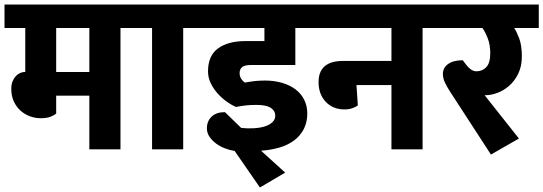

<svg xmlns="http://www.w3.org/2000/svg" viewBox="-30 -662 2408 851"><path d="M219 -538V-343H366V-538ZM219 -159Q212 -152 195 -145Q178 -138 151 -138Q125 -138 101.5 -147Q78 -156 60 -172.5Q42 -189 31 -213Q20 -237 20 -268Q20 -288 26 -302Q32 -316 40.5 -325Q49 -334 59.5 -338.5Q70 -343 79 -343H82V-538H-10V-642H584V-538H504V0H366V-238H219Z M644 -538H564V-642H862V-538H782V0H644Z M1010 7Q989 4 967 -4.5Q945 -13 927.5 -26Q910 -39 898.5 -56Q887 -73 887 -93Q887 -125 908 -145Q929 -165 967 -165L1039 -95Q1067 -92 1094.5 -93.5Q1122 -95 1143 -101.5Q1164 -108 1177 -120Q1190 -132 1190 -149Q1190 -171 1170 -184Q1150 -197 1107 -197Q1081 -197 1062 -195Q1043 -193 1016 -188Q995 -197 973 -213Q951 -229 933 -249.5Q915 -270 903.5 -294.5Q892 -319 892 -346Q892 -415 936.5 -447.5Q981 -480 1059 -480H1142V-538H852V-642H1372V-538H1279V-374H1087Q1054 -374 1043 -364.5Q1032 -355 1032 -338Q1032 -324 1039 -313Q1046 -302 1056 -296Q1082 -301 1102 -303Q1122 -305 1145 -305Q1185 -305 1219.5 -295Q1254 -285 1279 -266.5Q1304 -248 1318 -220.5Q1332 -193 1332 -159Q1332 -120 1316.5 -90Q1301 -60 1273.5 -39.5Q1246 -19 1208.5 -8Q1171 3 1127 6L1234 103L1122 169Z M1705 -392V-538H1352V-642H1923V-538H1843V0H1705V-285H1550L1556 -195Q1551 -190 1534.5 -183.5Q1518 -177 1497 -177Q1446 -177 1414 -210.5Q1382 -244 1382 -298Q1382 -392 1491 -392Z M2270 -48 2146 23 1966 -254Q1949 -280 1941 -298.5Q1933 -317 1933 -334Q1933 -362 1956.5 -378.5Q1980 -395 2021 -395L2037 -374Q2046 -362 2057.5 -354Q2069 -346 2082 -346Q2108 -346 2125.5 -364.5Q2143 -383 2143 -426Q2143 -464 2131.5 -493Q2120 -522 2108 -538H1903V-642H2358V-538H2249Q2259 -524 2271 -492.5Q2283 -461 2283 -412Q2283 -368 2267 -335.5Q2251 -303 2227 -282Q2203 -261 2175 -250.5Q2147 -240 2122 -240H2118Z"/></svg>

Font: Mukta ExtraBold
Style: Regular
Weight: 800
Designer: Girish Dalvi and Yashodeep Gholap
Foundry: Ek Type
Version: Version 2.538;PS 1.002;hotconv 16.6.51;makeotf.lib2.5.65220;